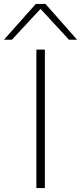

<svg xmlns="http://www.w3.org/2000/svg" viewBox="-76 -951 410 971"><path d="M108 0V-700H151V0ZM-56 -750 105 -931H154L314 -750H273L129 -906L-16 -750Z"/></svg>

Font: Georama Expanded ExtraLight
Style: Regular
Weight: 250
Width: 7
Designer: Jean-Baptiste Levee
Foundry: Production Type
Version: Version 1.001